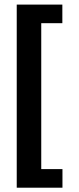

<svg xmlns="http://www.w3.org/2000/svg" viewBox="-20 -748 351 857"><path d="M54.7 89.8V-727.5H258.3V-644.5H164.1V6.8H258.8V89.8Z"/></svg>

Font: Ride Light
Style: Bold
Weight: 600
Version: Version 3.000